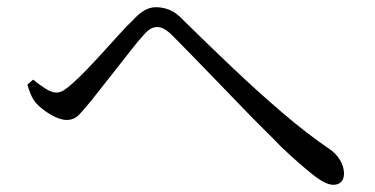

<svg xmlns="http://www.w3.org/2000/svg" viewBox="-20 -608 1040 533"><path d="M905 -95Q884 -95 848 -123.5Q812 -152 761 -200Q743 -219 713.5 -248Q684 -277 650 -312.5Q616 -348 580.5 -384.5Q545 -421 514 -453Q483 -485 460 -508Q446 -522 436 -527.5Q426 -533 416 -533Q408 -533 399 -528.5Q390 -524 378 -510Q366 -497 347 -473Q328 -449 307 -422Q286 -395 266 -370Q246 -345 232 -327Q214 -305 200 -290Q186 -275 165 -275Q146 -275 120.5 -290Q95 -305 79 -323Q71 -333 65.5 -346Q60 -359 56 -373L72 -387Q90 -372 107 -361.5Q124 -351 136 -351Q147 -351 158 -358Q169 -365 183 -378Q201 -394 223.5 -417.5Q246 -441 269.5 -467Q293 -493 314 -516Q335 -539 348 -551Q363 -568 379 -578Q395 -588 413 -588Q433 -588 452 -580Q471 -572 492 -549Q556 -486 625.5 -420Q695 -354 764 -295Q833 -236 895 -194Q913 -182 924 -163.5Q935 -145 935 -126Q935 -112 927.5 -103.5Q920 -95 905 -95Z"/></svg>

Font: Noto Serif JP ExtraLight
Style: Regular
Weight: 400
Version: Version 2.003-H1;hotconv 1.1.1;makeotfexe 2.6.0